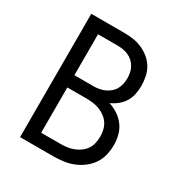

<svg xmlns="http://www.w3.org/2000/svg" viewBox="-171 -863 942 991"><g transform="rotate(30 300.0 -367.5)"><path d="M88 0V-735H285Q312 -735 339 -731Q366 -727 391 -716Q416 -705 437.5 -687.5Q459 -670 473 -646.5Q487 -623 492.5 -596Q498 -569 498 -541Q498 -517 493 -492Q488 -467 475 -446Q462 -425 442.5 -409Q423 -393 400 -383Q428 -374 453 -357.5Q478 -341 495.5 -317.5Q513 -294 520.5 -265Q528 -236 528 -207Q528 -177 521 -147Q514 -117 497 -92Q480 -67 455.5 -48.5Q431 -30 403 -19Q375 -8 345 -4Q315 0 285 0ZM171 -417H285Q302 -417 318.5 -420Q335 -423 350.5 -430Q366 -437 379 -448Q392 -459 400.5 -474Q409 -489 412.5 -506Q416 -523 416 -540Q416 -557 412.5 -573.5Q409 -590 400.5 -605Q392 -620 379 -631.5Q366 -643 350.5 -649.5Q335 -656 318.5 -658.5Q302 -661 285 -661H171ZM285 -74Q305 -74 324.5 -76.5Q344 -79 362.5 -86Q381 -93 397.5 -105Q414 -117 425 -133Q436 -149 440.5 -169Q445 -189 445 -209Q445 -228 440.5 -248Q436 -268 425 -284.5Q414 -301 397.5 -313Q381 -325 362.5 -332Q344 -339 324.5 -341.5Q305 -344 285 -344H171V-74Z"/></g></svg>

Font: Iosevka Meiseki Sans
Style: Regular
Weight: 400
Monospace: yes
Designer: Belleve Invis
Foundry: Belleve Invis
Version: Version 11.2.6; ttfautohint (v1.8.4)